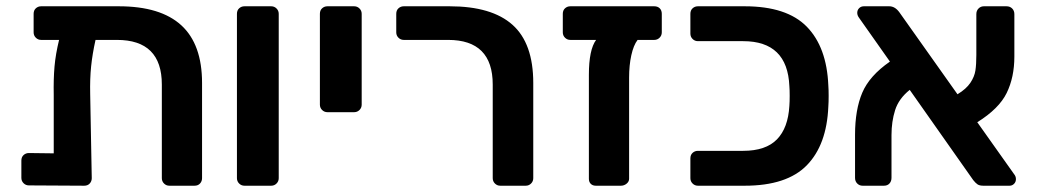

<svg xmlns="http://www.w3.org/2000/svg" viewBox="-20 -591 3303 611"><path d="M557 -510.5C513 -550.8 446.7 -571 358 -571H111C104.3 -571 98.7 -568.8 94 -564.5C89.3 -560.2 87 -554.3 87 -547V-488C87 -481.3 89.3 -475.7 94 -471C98.7 -466.3 104.3 -464 111 -464H168C160.7 -434 155.8 -405.8 153.5 -379.5C151.2 -353.2 150.3 -323 151 -289V-103L72 -104C65.3 -104 59.7 -101.8 55 -97.5C50.3 -93.2 48 -87.3 48 -80V-25C48 -18.3 50.3 -12.7 55 -8C59.7 -3.3 65.3 -1 72 -1L248 0C255.3 0 261.2 -2.3 265.5 -7C269.8 -11.7 272 -17.3 272 -24L267 -292C266.3 -324.7 267.3 -354 270 -380C272.7 -406 277.3 -434 284 -464H352C447.3 -464 495 -416.7 495 -322V-24C495 -17.3 497.3 -11.7 502 -7C506.7 -2.3 512.3 0 519 0H599C606.3 0 612.2 -2.3 616.5 -7C620.8 -11.7 623 -17.3 623 -24V-327C623 -409 601 -470.2 557 -510.5Z M741 -7C745.7 -2.3 751.3 0 758 0H843C849.7 0 855.3 -2.3 860 -7C864.7 -11.7 867 -17.3 867 -24V-547C867 -553.7 864.7 -559.3 860 -564C855.3 -568.7 849.7 -571 843 -571H758C751.3 -571 745.7 -568.8 741 -564.5C736.3 -560.2 734 -554.3 734 -547V-24C734 -17.3 736.3 -11.7 741 -7Z M1005 -241C1009.7 -236.3 1015.3 -234 1022 -234H1107C1113.7 -234 1119.3 -236.3 1124 -241C1128.7 -245.7 1131 -251.3 1131 -258V-547C1131 -553.7 1128.7 -559.3 1124 -564C1119.3 -568.7 1113.7 -571 1107 -571H1022C1015.3 -571 1009.7 -568.8 1005 -564.5C1000.3 -560.2 998 -554.3 998 -547V-258C998 -251.3 1000.3 -245.7 1005 -241Z M1555 -7C1559.7 -2.3 1565.3 0 1572 0H1653C1659.7 0 1665.3 -2.3 1670 -7C1674.7 -11.7 1677 -17.3 1677 -24V-327C1677 -411 1655 -472.7 1611 -512C1567 -551.3 1500.3 -571 1411 -571H1265C1258.3 -571 1252.7 -568.8 1248 -564.5C1243.3 -560.2 1241 -554.3 1241 -547V-488C1241 -481.3 1243.3 -475.7 1248 -471C1252.7 -466.3 1258.3 -464 1265 -464H1406C1500.7 -464 1548 -416.7 1548 -322V-24C1548 -17.3 1550.3 -11.7 1555 -7Z M2079.5 -564.5C2075.2 -568.8 2069.3 -571 2062 -571H1795C1788.3 -571 1782.7 -568.8 1778 -564.5C1773.3 -560.2 1771 -554.3 1771 -547V-488C1771 -481.3 1773.3 -475.7 1778 -471C1782.7 -466.3 1788.3 -464 1795 -464H1877C1861.7 -443.3 1854 -406.3 1854 -353V-22C1854 -15.3 1856 -10 1860 -6C1864 -2 1869.3 0 1876 0H1956C1962.7 0 1968.7 -2.2 1974 -6.5C1979.3 -10.8 1982 -16 1982 -22V-344C1982 -370 1984.3 -393.7 1989 -415C1993.7 -436.3 2000.3 -452.7 2009 -464H2062C2068.7 -464 2074.3 -466.3 2079 -471C2083.7 -475.7 2086 -481.3 2086 -488V-547C2086 -554.3 2083.8 -560.2 2079.5 -564.5Z M2184 -7C2188.7 -2.3 2194.3 0 2201 0H2350C2439.3 0 2505.2 -21.7 2547.5 -65C2589.8 -108.3 2612.7 -170.7 2616 -252C2616.7 -260.7 2617 -272 2617 -286C2617 -299.3 2616.7 -310.3 2616 -319C2612.7 -400.3 2589.8 -462.7 2547.5 -506C2505.2 -549.3 2439.3 -571 2350 -571H2201C2194.3 -571 2188.7 -568.8 2184 -564.5C2179.3 -560.2 2177 -554.3 2177 -547V-484C2177 -477.3 2179.3 -471.7 2184 -467C2188.7 -462.3 2194.3 -460 2201 -460H2345C2439 -460 2488 -412.3 2492 -317C2492.7 -309 2493 -298.7 2493 -286C2493 -273.3 2492.7 -262.7 2492 -254C2489.3 -207.3 2476.2 -171.8 2452.5 -147.5C2428.8 -123.2 2393 -111 2345 -111H2201C2194.3 -111 2188.7 -108.8 2184 -104.5C2179.3 -100.2 2177 -94.3 2177 -87V-24C2177 -17.3 2179.3 -11.7 2184 -7Z M3213 -21C3213 -27 3211 -32.3 3207 -37L3090 -202C3136 -230.7 3167.2 -261.7 3183.5 -295C3199.8 -328.3 3208 -367 3208 -411V-546C3208 -553.3 3205.7 -559.3 3201 -564C3196.3 -568.7 3190.3 -571 3183 -571H3111C3104.3 -571 3098.7 -568.7 3094 -564C3089.3 -559.3 3087 -553.3 3087 -546V-416C3087 -396 3086 -379.5 3084 -366.5C3082 -353.5 3076.7 -340.5 3068 -327.5C3059.3 -314.5 3045.7 -302.3 3027 -291L2842 -552C2832.7 -564.7 2822 -571 2810 -571H2729C2723 -571 2718 -569 2714 -565C2710 -561 2708 -556 2708 -550C2708 -544.7 2710 -539.3 2714 -534L2812 -395C2768.7 -365 2739.3 -332 2724 -296C2708.7 -260 2701 -215.3 2701 -162V-25C2701 -17.7 2703.3 -11.7 2708 -7C2712.7 -2.3 2718.3 0 2725 0H2793C2800.3 0 2806.2 -2.3 2810.5 -7C2814.8 -11.7 2817 -17.7 2817 -25V-161C2817 -189.7 2820.8 -216.2 2828.5 -240.5C2836.2 -264.8 2851.7 -286.3 2875 -305L3077 -18C3081.7 -12 3086.2 -7.5 3090.5 -4.5C3094.8 -1.5 3101 0 3109 0H3193C3198.3 0 3203 -2 3207 -6C3211 -10 3213 -15 3213 -21Z"/></svg>

Font: Rubik
Style: Regular
Weight: 500
Designer: Hubert & Fischer
Foundry: Hubert & Fischer
Version: Version 1.100